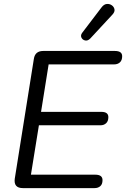

<svg xmlns="http://www.w3.org/2000/svg" viewBox="-20 -967 648 987"><path d="M98 0Q49 0 56 -49L154 -664Q160 -705 202 -705H571Q608 -705 608 -678Q608 -657 596.5 -646.5Q585 -636 567 -636H230L191 -392H501Q537 -392 537 -365Q537 -344 525.5 -333.5Q514 -323 497 -323H180L139 -69H470Q507 -69 507 -41Q507 -20 495.5 -10Q484 0 466 0ZM444 -769Q431 -756 417.5 -759Q404 -762 398.5 -774Q393 -786 403 -799L502 -929Q514 -945 528.5 -946.5Q543 -948 554.5 -940Q566 -932 568.5 -919Q571 -906 558 -892Z"/></svg>

Font: Nunito
Style: Italic
Weight: 400
Italic angle: -9°
Designer: Vernon Adams
Foundry: Vernon Adams
Version: Version 3.601; ttfautohint (v1.8.2.53-6de2)